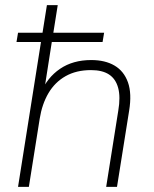

<svg xmlns="http://www.w3.org/2000/svg" viewBox="-20 -725 599 745"><path d="M50 0 139 -562H44L50 -598H145L162 -705H204L187 -598H384L378 -562H181L150 -364H138Q163 -424 213 -458Q263 -492 334 -492Q388 -492 424.5 -470.5Q461 -449 476.5 -405.5Q492 -362 481 -295L434 0H392L439 -296Q448 -349 438.5 -384Q429 -419 403 -436Q377 -453 333 -453Q276 -453 234.5 -429.5Q193 -406 168 -363.5Q143 -321 134 -264L92 0Z"/></svg>

Font: Nunito Sans 12pt ExtraLight
Style: Italic
Weight: 200
Italic angle: -9°
Designer: Vernon Adams
Foundry: Vernon Adams
Version: Version 3.101;gftools[0.9.27]